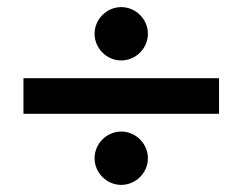

<svg xmlns="http://www.w3.org/2000/svg" viewBox="-20 -620 682 540"><path d="M396 -525C396 -566 362 -600 321 -600C280 -600 246 -566 246 -525C246 -484 280 -450 321 -450C362 -450 396 -484 396 -525ZM596 -400H46V-300H596ZM396 -175C396 -216 362 -250 321 -250C280 -250 246 -216 246 -175C246 -134 280 -100 321 -100C362 -100 396 -134 396 -175Z"/></svg>

Font: Bruno Ace SC
Style: Regular
Weight: 400
Designer: Astigmatic (AOETI)
Foundry: Astigmatic (AOETI)
Version: Version 1.000